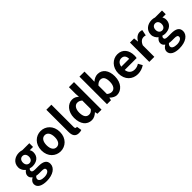

<svg xmlns="http://www.w3.org/2000/svg" viewBox="254 -2244 3932 3932"><g transform="rotate(-45 2220.0 -277.5)"><path d="M276 243C463 243 580 157 580 44C580 -54 507 -96 372 -96H277C211 -96 189 -112 189 -142C189 -164 197 -177 213 -190C237 -182 263 -177 285 -177C405 -177 501 -241 501 -367C501 -402 490 -433 475 -452H571V-560H369C346 -568 316 -574 285 -574C166 -574 59 -503 59 -371C59 -306 95 -253 133 -225V-221C100 -197 71 -158 71 -116C71 -70 93 -41 122 -22V-17C71 12 42 52 42 99C42 198 144 243 276 243ZM285 -268C236 -268 197 -305 197 -371C197 -437 235 -474 285 -474C335 -474 372 -437 372 -371C372 -305 334 -268 285 -268ZM298 150C216 150 164 123 164 76C164 53 176 31 201 11C221 16 245 19 279 19H347C407 19 440 29 440 69C440 113 382 150 298 150Z M910 14C1050 14 1179 -94 1179 -279C1179 -466 1050 -574 910 -574C770 -574 641 -466 641 -279C641 -94 770 14 910 14ZM910 -106C834 -106 791 -174 791 -279C791 -385 834 -454 910 -454C986 -454 1029 -385 1029 -279C1029 -174 986 -106 910 -106Z M1440 14C1474 14 1499 8 1516 1L1498 -108C1488 -106 1484 -106 1478 -106C1464 -106 1448 -117 1448 -150V-798H1302V-157C1302 -53 1338 14 1440 14Z M1814 14C1872 14 1928 -18 1969 -58H1972L1984 0H2103V-798H1956V-601L1962 -513C1922 -550 1883 -574 1820 -574C1699 -574 1585 -462 1585 -279C1585 -96 1675 14 1814 14ZM1852 -107C1778 -107 1736 -165 1736 -281C1736 -393 1789 -453 1852 -453C1887 -453 1922 -442 1956 -411V-165C1924 -123 1891 -107 1852 -107Z M2542 14C2665 14 2780 -97 2780 -290C2780 -461 2697 -574 2559 -574C2504 -574 2448 -547 2404 -507L2407 -597V-798H2261V0H2376L2389 -59H2392C2438 -12 2492 14 2542 14ZM2509 -107C2479 -107 2442 -118 2407 -149V-395C2446 -434 2480 -453 2518 -453C2595 -453 2629 -394 2629 -287C2629 -165 2577 -107 2509 -107Z M3148 14C3218 14 3289 -10 3344 -48L3294 -138C3254 -113 3214 -99 3168 -99C3085 -99 3025 -147 3013 -239H3358C3362 -252 3365 -279 3365 -306C3365 -461 3285 -574 3131 -574C2997 -574 2870 -461 2870 -279C2870 -95 2992 14 3148 14ZM3011 -336C3022 -418 3074 -460 3133 -460C3205 -460 3239 -412 3239 -336Z M3486 0H3632V-334C3664 -415 3717 -444 3761 -444C3784 -444 3800 -441 3819 -435L3845 -562C3828 -569 3810 -574 3779 -574C3721 -574 3661 -534 3620 -461H3616L3606 -560H3486Z M4119 243C4306 243 4423 157 4423 44C4423 -54 4350 -96 4215 -96H4120C4054 -96 4032 -112 4032 -142C4032 -164 4040 -177 4056 -190C4080 -182 4106 -177 4128 -177C4248 -177 4344 -241 4344 -367C4344 -402 4333 -433 4318 -452H4414V-560H4212C4189 -568 4159 -574 4128 -574C4009 -574 3902 -503 3902 -371C3902 -306 3938 -253 3976 -225V-221C3943 -197 3914 -158 3914 -116C3914 -70 3936 -41 3965 -22V-17C3914 12 3885 52 3885 99C3885 198 3987 243 4119 243ZM4128 -268C4079 -268 4040 -305 4040 -371C4040 -437 4078 -474 4128 -474C4178 -474 4215 -437 4215 -371C4215 -305 4177 -268 4128 -268ZM4141 150C4059 150 4007 123 4007 76C4007 53 4019 31 4044 11C4064 16 4088 19 4122 19H4190C4250 19 4283 29 4283 69C4283 113 4225 150 4141 150Z"/></g></svg>

Font: Noto Sans CJK JP Bold
Style: Regular
Weight: 700
Designer: Ryoko NISHIZUKA (kana & ideographs); Paul D. Hunt (Latin, Greek & Cyrillic); Wenlong ZHANG (bopomofo); Sandoll Communica
Foundry: Adobe Systems Incorporated
Version: Version 1.004;PS 1.004;hotconv 1.0.82;makeotf.lib2.5.63406